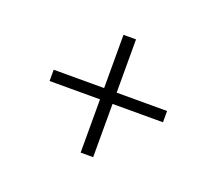

<svg xmlns="http://www.w3.org/2000/svg" viewBox="-75 -628 650 576"><g transform="rotate(20 250.0 -340.0)"><path d="M230 -152V-322H69V-358H230V-528H270V-358H431V-322H270V-152Z"/></g></svg>

Font: iosevka_custom_sans_ss08 XLt
Style: Regular
Weight: 200
Designer: Belleve Invis
Foundry: Belleve Invis
Version: Version 10.3.0; ttfautohint (v1.8.3)